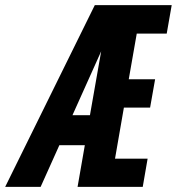

<svg xmlns="http://www.w3.org/2000/svg" viewBox="-51 -731 691 751"><path d="M507.3 0H252.4L280.8 -163.1H181.2L107.9 0H-30.8L319.8 -710.9H620.6L601.1 -599.6H483.9L452.6 -420.9H555.7L536.1 -310.1H433.6L398.9 -110.4H526.4ZM300.8 -280.3 344.7 -530.3 232.4 -280.3Z"/></svg>

Font: TypoPRO Roboto Mono
Style: Bold Italic
Weight: 700
Designer: Google
Version: Version 2.000986; 2015; ttfautohint (v1.3)